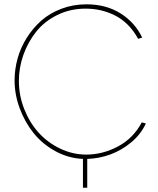

<svg xmlns="http://www.w3.org/2000/svg" viewBox="-20 -734 737 894"><path d="M659.2 -159.2Q636.2 -108.9 591.1 -71.3Q545.9 -33.7 493.2 -14.6Q440.4 4.4 386.2 5.9V140.1H366.2V5.9Q298.3 2.9 238 -30Q177.7 -63 136.7 -114Q95.7 -165 71.8 -229.5Q47.9 -293.9 47.9 -359.9Q47.9 -411.1 62 -461.9Q76.2 -512.7 104.7 -558.1Q133.3 -603.5 172.6 -638.2Q211.9 -672.9 266.4 -693.4Q320.8 -713.9 382.8 -713.9Q474.1 -713.9 541.3 -671.6Q608.4 -629.4 642.1 -559.1L623 -553.2Q603 -590.8 574.7 -618.9Q546.4 -647 513.9 -662.8Q481.4 -678.7 448 -686.3Q414.6 -693.8 378.9 -693.8Q307.1 -693.8 247.1 -664.3Q187 -634.8 148.7 -586.7Q110.4 -538.6 89.1 -479Q67.9 -419.4 67.9 -356.9Q67.9 -290 92.5 -227.1Q117.2 -164.1 158.9 -117.4Q200.7 -70.8 259.3 -42.5Q317.9 -14.2 381.8 -14.2Q458 -14.2 529.5 -52.2Q601.1 -90.3 640.1 -164.1Z"/></svg>

Font: Rawline Thin
Style: Regular
Weight: 250
Designer: Matt McInerney, Pablo Impallari, Rodrigo Fuenzalida
Foundry: Matt McInerney, Pablo Impallari, Rodrigo Fuenzalida
Version: Version 4.020;PS 004.020;hotconv 1.0.88;makeotf.lib2.5.64775